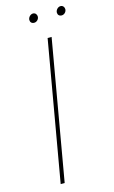

<svg xmlns="http://www.w3.org/2000/svg" viewBox="-127 -882 551 930"><g transform="rotate(-15 148.5 -416.5)"><path d="M56 0H76L198 -700H178ZM135 -788C147 -788 159 -799 159 -813C159 -823 152 -833 140 -833C127 -833 115 -820 115 -807C115 -796 122 -788 135 -788ZM273 -788C285 -788 297 -799 297 -813C297 -823 290 -833 278 -833C265 -833 253 -820 253 -807C253 -796 260 -788 273 -788Z"/></g></svg>

Font: Fixel Text 20240404 Thin
Style: Italic
Weight: 100
Width: 4
Italic angle: -10°
Designer: AlfaBravo + MacPaw
Foundry: Kyrylo Tkachov, Marchela Mozhyna, Serhii Makarenko, Maria Weinstein, Zakhar Kryvoshyya
Version: Version 1.211;Glyphs 3.2 (3225)